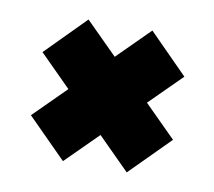

<svg xmlns="http://www.w3.org/2000/svg" viewBox="-49 -545 486 437"><g transform="rotate(10 194.5 -327.0)"><path d="M121.6 -163.1 360.4 -400.4 270.5 -491.2 31.7 -253.4ZM269 -163.1 359.9 -254.4 123 -490.7 32.7 -399.4Z"/></g></svg>

Font: Roboto Flex
Style: wght 700 wdth 25 opsz 34 GRAD 0.00 slnt 0.00 XTRA 468 XOPQ 96 YOPQ 79 YTLC 514 YTUC 712 YTAS 750 YTDE -203.00 YTFI 738
Weight: 700
Width: 1
Designer: Berlow after Robertson
Foundry: Google
Version: Version 3.100